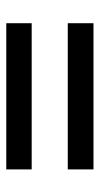

<svg xmlns="http://www.w3.org/2000/svg" viewBox="127 -658 318 612"><g transform="rotate(-90 286.0 -352.0)"><path d="M52 -410H518V-491H52ZM52 -213H518V-295H52Z"/></g></svg>

Font: Noto Sans Gujarati Medium
Style: Regular
Weight: 500
Designer: Jelle Bosma - Monotype Design Team, Universal Thirst
Foundry: Monotype Imaging Inc.
Version: Version 2.106